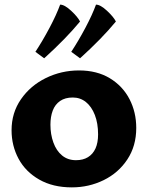

<svg xmlns="http://www.w3.org/2000/svg" viewBox="-20 -800 639 830"><path d="M30 -237Q30 -312.5 70.8 -371.2Q111.5 -430 178.5 -462.8Q245.5 -495.5 321.5 -495.5Q399 -495.5 454.8 -461.8Q510.5 -428 539.8 -371.5Q569 -315 569 -247Q569 -169 530.5 -110.8Q492 -52.5 428 -21.2Q364 10 290.5 10Q208.5 10 149.5 -23.8Q90.5 -57.5 60.2 -113.8Q30 -170 30 -237ZM404 -219Q404 -267 390 -303Q376 -339 351.5 -358.8Q327 -378.5 294.5 -378.5Q261.5 -378.5 239.8 -363.5Q218 -348.5 208 -322Q198 -295.5 198 -261Q198 -219 210.8 -183.8Q223.5 -148.5 248.2 -128Q273 -107.5 308.5 -107.5Q339 -107.5 360.2 -120.5Q381.5 -133.5 392.8 -158.2Q404 -183 404 -219ZM326 -548 288 -576Q319 -623 349 -679.5Q379 -736 395 -780Q414 -780 442.5 -753.5Q471 -727 481 -707Q420 -633 326 -548ZM171 -548 133 -576Q164 -623 194 -679.5Q224 -736 240 -780Q259 -780 287.5 -753.5Q316 -727 326 -707Q265 -633 171 -548Z"/></svg>

Font: TMT Limkin
Style: Regular
Weight: 400
Designer: Gabriel Drozdov
Version: Version 1.000;Glyphs 3.1.2 (3151)